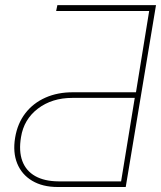

<svg xmlns="http://www.w3.org/2000/svg" viewBox="-20 -748 644 768"><path d="M482.9 0H210.4Q150.4 0 108.6 -24.9Q66.9 -49.8 48.8 -94.2Q30.8 -138.7 40.5 -197.3Q49.8 -253.9 81.1 -294.7Q112.3 -335.4 161.6 -357.4Q210.9 -379.4 273.9 -378.9H523.9L576.7 -704.1H204.6L209.5 -727.5H604ZM464.4 -22.5 519 -356.4H269Q188 -356.4 131.6 -313.5Q75.2 -270.5 64 -199.2Q54.7 -143.6 69.3 -104Q84 -64.5 120.8 -43.7Q157.7 -22.9 214.4 -22.5Z"/></svg>

Font: Inter 17pt Thin
Style: Italic
Weight: 250
Italic angle: -9.3988°
Version: Version 4.001;git-66647c0bb